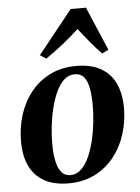

<svg xmlns="http://www.w3.org/2000/svg" viewBox="-56 -852 663 908"><g transform="rotate(-5 275.0 -398.0)"><path d="M315.5 -537Q386 -537 432 -511.2Q478 -485.5 501 -437.2Q524 -389 524.5 -321Q524.5 -255 505.2 -194.8Q486 -134.5 448.5 -87.8Q411 -41 356.8 -14Q302.5 13 233 13Q163.5 13 117.5 -13Q71.5 -39 48.5 -87.2Q25.5 -135.5 25.5 -201.5Q25 -269.5 44.5 -330.2Q64 -391 101.5 -437.5Q139 -484 193 -510.5Q247 -537 315.5 -537ZM305.5 -498.5Q277 -498.5 255 -478.2Q233 -458 217.2 -423.5Q201.5 -389 191.2 -347Q181 -305 176.2 -261Q171.5 -217 171.5 -177.5Q172 -129 179.8 -94.8Q187.5 -60.5 203.5 -42.8Q219.5 -25 245 -25Q273.5 -25 295.5 -45.8Q317.5 -66.5 333.2 -101Q349 -135.5 359 -177.5Q369 -219.5 373.8 -263.5Q378.5 -307.5 378.5 -347Q378 -395 371.2 -429Q364.5 -463 348.8 -480.8Q333 -498.5 305.5 -498.5ZM179 -584 150 -602.5 314 -807.5H386.5L475 -600L444.5 -585Q417 -612.5 390.2 -645.2Q363.5 -678 337.5 -710.5Q304 -678.5 263.2 -646Q222.5 -613.5 179 -584Z"/></g></svg>

Font: Merriweather 96pt
Style: Bold Italic
Weight: 700
Italic angle: -7.8°
Version: Version 2.101